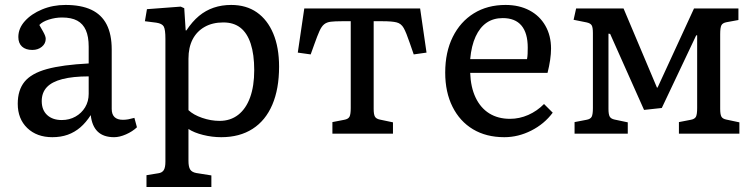

<svg xmlns="http://www.w3.org/2000/svg" viewBox="-20 -541 3058 777"><path d="M191.9 14.2Q128.9 14.2 90.3 -22.9Q51.8 -60.1 51.8 -121.1Q51.8 -176.3 79.3 -210.2Q106.9 -244.1 169.9 -261.5Q232.9 -278.8 338.9 -284.2V-352.1Q338.9 -393.1 327.4 -418.9Q315.9 -444.8 292.5 -457.5Q269 -470.2 231 -470.2Q204.1 -470.2 177.5 -461.7Q150.9 -453.1 139.2 -439.9Q147.9 -424.8 154.1 -413.8Q160.2 -402.8 162.6 -396Q165 -389.2 165 -383.8Q165 -364.7 149.4 -351.8Q133.8 -338.9 110.8 -338.9Q84 -338.9 69.1 -352.5Q54.2 -366.2 54.2 -391.1Q54.2 -426.3 80.6 -455.6Q106.9 -484.9 150.4 -502.9Q193.8 -521 245.1 -521Q308.1 -521 349.6 -501.5Q391.1 -481.9 411.6 -441.9Q432.1 -401.9 432.1 -340.8V-100.1Q432.1 -78.1 443.6 -67.1Q455.1 -56.2 477.1 -56.2Q488.3 -56.2 499 -58.1Q509.8 -60.1 523.9 -64L534.2 -25.9Q516.1 -8.8 490 2.7Q463.9 14.2 441.9 14.2Q398.9 14.2 375.5 -8.3Q352.1 -30.8 347.2 -75.2Q328.1 -45.4 305.2 -25.6Q282.2 -5.9 254.2 4.2Q226.1 14.2 191.9 14.2ZM230 -55.2Q260.7 -55.2 285.4 -69.1Q310.1 -83 324.5 -106.9Q338.9 -130.9 338.9 -161.1V-231.9Q274.9 -231.9 232.4 -220.9Q189.9 -210 169.4 -188Q148.9 -166 148.9 -131.8Q148.9 -95.7 170.9 -75.4Q192.9 -55.2 230 -55.2Z M572.8 215.8V168L620.6 160.2Q635.7 158.2 642.6 147.7Q649.4 137.2 649.4 112.8V-383.8Q649.4 -421.9 642.6 -433.8Q635.7 -445.8 612.8 -449.2L566.4 -455.1L574.7 -503.9L711.4 -514.2L725.6 -507.8L731.4 -418H734.4Q758.3 -454.1 785.4 -476.6Q812.5 -499 845 -510Q877.4 -521 915.5 -521Q976.6 -521 1019.5 -491Q1062.5 -460.9 1085.9 -405Q1109.4 -349.1 1109.4 -271Q1109.4 -181.2 1082 -117.2Q1054.7 -53.2 1002.2 -19.5Q949.7 14.2 875.5 14.2Q838.4 14.2 802 5.1Q765.6 -3.9 742.7 -19V109.9Q742.7 133.8 749.5 144.8Q756.3 155.8 774.4 159.2L835.4 168.9V215.8ZM868.7 -51.8Q912.6 -51.8 944.1 -76.4Q975.6 -101.1 992.2 -147Q1008.8 -192.9 1008.8 -256.8Q1008.8 -320.8 994.6 -364Q980.5 -407.2 953.1 -428.7Q925.8 -450.2 883.8 -450.2Q839.8 -450.2 808.1 -432.1Q776.4 -414.1 759.5 -381.6Q742.7 -349.1 742.7 -303.2V-95.2Q762.7 -76.2 798.1 -64Q833.5 -51.8 868.7 -51.8Z M1325.2 0V-46.9L1373 -56.2Q1389.2 -59.1 1394.3 -68.6Q1399.4 -78.1 1399.4 -104V-455.1H1363.3Q1335.4 -455.1 1318.8 -453.1Q1302.2 -451.2 1291.7 -442.6Q1281.2 -434.1 1272.7 -415Q1264.2 -396 1252.4 -362.8L1237.3 -320.8L1185.1 -328.1L1211.4 -506.8H1680.2L1706.1 -328.1L1654.3 -320.8L1638.2 -367.2Q1624 -409.2 1613.8 -427.5Q1603.5 -445.8 1585 -450.4Q1566.4 -455.1 1528.3 -455.1H1492.2V-100.1Q1492.2 -78.1 1497.3 -69.1Q1502.4 -60.1 1517.1 -57.1L1570.3 -45.9V0Z M2021 14.2Q1947.8 14.2 1894.3 -17.8Q1840.8 -49.8 1811.3 -108.9Q1781.7 -168 1781.7 -247.1Q1781.7 -330.1 1812.3 -391.6Q1842.8 -453.1 1897.7 -487.1Q1952.6 -521 2025.9 -521Q2081.1 -521 2122.6 -499Q2164.1 -477.1 2187 -437Q2210 -397 2210 -344.2Q2210 -323.2 2206.3 -298.1Q2202.6 -272.9 2195.8 -246.1H1882.8Q1884.8 -188 1904.8 -146Q1924.8 -104 1960.2 -82Q1995.6 -60.1 2043.9 -60.1Q2082 -60.1 2117.9 -75.9Q2153.8 -91.8 2181.6 -120.1L2216.8 -85Q2182.6 -39.1 2129.9 -12.5Q2077.1 14.2 2021 14.2ZM1882.8 -301.8H2112.8Q2114.7 -311.5 2115.2 -323.2Q2115.7 -335 2115.7 -348.1Q2115.7 -407.2 2090.3 -437.5Q2064.9 -467.8 2014.6 -467.8Q1976.6 -467.8 1949.2 -449Q1921.9 -430.2 1904.8 -393.1Q1887.7 -356 1882.8 -301.8Z M2305.2 0V-46.9L2353.5 -56.2Q2369.6 -59.1 2374.5 -68.6Q2379.4 -78.1 2379.4 -104V-407.2Q2379.4 -430.2 2374.5 -438.5Q2369.6 -446.8 2354.5 -450.2L2301.3 -460.9L2311.5 -506.8H2503.4L2639.2 -185.1L2642.6 -189.9L2788.6 -506.8H2968.3V-460L2920.4 -451.2Q2904.3 -448.2 2899.4 -438.7Q2894.5 -429.2 2894.5 -402.8V-100.1Q2894.5 -78.1 2899.4 -69.1Q2904.3 -60.1 2919.4 -57.1L2972.2 -45.9V0H2727.5V-46.9L2775.4 -56.2Q2791.5 -59.1 2796.4 -68.6Q2801.3 -78.1 2801.3 -104V-397.9H2797.4L2658.2 -104L2586.4 -96.2L2449.2 -403.8L2442.4 -404.8V-100.1Q2442.4 -78.1 2447.5 -69.1Q2452.6 -60.1 2467.3 -57.1L2520.5 -45.9V0Z"/></svg>

Font: Literata
Style: Regular
Weight: 400
Designer: Latin by Veronika Burian and Jose Scaglione. Greek by Irene Vlachou. Cyrillic by Vera Evstafieva.
Foundry: TypeTogether
Version: Version 3.002